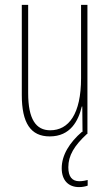

<svg xmlns="http://www.w3.org/2000/svg" viewBox="-20 -547 448 784"><path d="M259 136C259 88 283 48 335 0H337V-527H311V-228C311 -82 261 -15 185 -15C127 -15 95 -60 95 -167V-527H69V-159C69 -45 105 10 183 10C268 10 300 -54 314 -112H316L317 -8L315 -9C264 35 232 86 232 140C232 189 259 217 303 217C317 217 330 214 338 211V188C332 190 316 193 304 193C274 193 259 174 259 136Z"/></svg>

Font: Noto Sans Kannada ExtraCondensed Thin
Style: Regular
Weight: 100
Width: 2
Designer: Jelle Bosma - Monotype Design Team
Foundry: Monotype Imaging Inc.
Version: Version 2.005